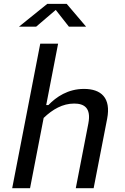

<svg xmlns="http://www.w3.org/2000/svg" viewBox="-20 -996 660 1016"><path d="M139 0 211 -372C258.5 -417.5 311.5 -448 372.5 -448C424.5 -448 463.5 -426 447.5 -342.5L381 0H475.5L547 -367.5C568.5 -479 514.5 -525.5 424.5 -525.5C339.5 -525.5 278 -483.5 236 -440H224.5L287.5 -765H193L44.5 0ZM80.5 -855H171.5L275 -943.5L344.5 -855H435.5L333 -975.5H230Z"/></svg>

Font: Monaspace Neon
Style: Italic
Weight: 400
Italic angle: -11°
Designer: Riley Cran & the Lettermatic Team
Foundry: Lettermatic
Version: Version 1.200 (Monaspace Neon)